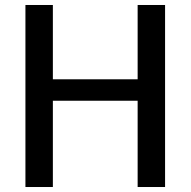

<svg xmlns="http://www.w3.org/2000/svg" viewBox="-20 -750 764 770"><path d="M192 -730V-432H532V-730H642V0H532V-346H192V0H82V-730Z"/></svg>

Font: M PLUS 1p Medium
Style: Regular
Weight: 500
Version: Version 1.062